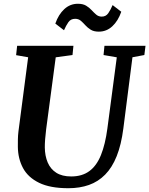

<svg xmlns="http://www.w3.org/2000/svg" viewBox="-20 -985 789 1015"><path d="M680.2 -682.3 632.1 -306Q621.1 -220 596.9 -159.5Q572.7 -99 535.8 -61.8Q499 -24.5 450.2 -7.2Q401.4 10 341.6 10Q245.3 10 186.9 -18.5Q128.4 -46.9 101.8 -96.4Q75.1 -146 74.4 -208.7Q74.2 -227.7 74.6 -248.1Q74.9 -268.5 77.5 -290L128.8 -682.3L65.2 -693.4L70.6 -743H368.2L363.3 -694.1L274.6 -682L224 -301.8Q220.5 -273.6 218.6 -248.7Q216.7 -223.9 216.9 -205.4Q217.4 -161 232.1 -126.2Q246.8 -91.4 277.5 -71.8Q308.1 -52.2 356.3 -52.2Q414.1 -52.2 452.4 -80.5Q490.8 -108.7 513.6 -165.2Q536.5 -221.6 547.7 -306L597.4 -682L527.4 -694.1L532.2 -743H749.2L743.1 -694.1ZM502.3 -817.7Q475.9 -817.7 459.5 -828Q443 -838.3 431.1 -851.6Q419.2 -865 407.1 -875.3Q395.1 -885.6 377.3 -885.6Q354.1 -885.6 341.6 -867.9Q329.2 -850.1 318.3 -825.1L272.5 -860.3Q289.1 -908.4 319.9 -936.8Q350.6 -965.1 391.7 -965.1Q418.4 -965.1 435.2 -955Q452 -944.8 464.2 -931.5Q476.4 -918.2 488.4 -907.9Q500.4 -897.5 517 -897.2Q539.5 -896.8 552.2 -914.9Q564.8 -933 575.3 -958.1L621.1 -922.9Q604.5 -874.7 573.9 -846.2Q543.4 -817.7 502.3 -817.7Z"/></svg>

Font: Merriweather Light
Style: Italic
Weight: 300
Italic angle: -7.8°
Designer: Eben Sorkin
Foundry: Eben Sorkin
Version: Version 2.101